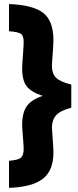

<svg xmlns="http://www.w3.org/2000/svg" viewBox="-20 -781 379 935"><path d="M87.9 -171.9Q87.9 -231.9 110.4 -263.9Q132.8 -295.9 188 -314Q131.8 -332.5 109.9 -360.8Q87.9 -389.2 87.9 -448.2Q87.9 -461.9 91.6 -510.5Q95.2 -559.1 95.2 -576.2Q95.2 -606.4 82.5 -616Q69.8 -625.5 23.9 -628.9V-761.2Q138.7 -757.3 189.5 -718.8Q240.2 -680.2 240.2 -585.9Q240.2 -566.4 236.6 -519Q232.9 -471.7 232.9 -459Q232.9 -423.3 252.4 -403.1Q272 -382.8 327.1 -369.1V-256.8Q272.9 -242.2 252.9 -219Q232.9 -195.8 232.9 -159.2Q232.9 -148.4 236.6 -104Q240.2 -59.6 240.2 -38.1Q240.2 49.8 188.5 89.8Q136.7 129.9 23.9 133.8V2Q68.4 -1.5 81.8 -12.9Q95.2 -24.4 95.2 -55.2Q95.2 -72.3 91.6 -115.2Q87.9 -158.2 87.9 -171.9Z"/></svg>

Font: TitilliumText25L
Style: 999 wt
Weight: 900
Designer: Accademia di Belle Arti di Urbino and others
Foundry: Accademia di Belle Arti di Urbino and others.
Version: Version 25.000